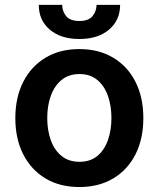

<svg xmlns="http://www.w3.org/2000/svg" viewBox="-20 -753 648 784"><path d="M304 10.7Q224.1 10.7 165.5 -24.5Q106.9 -59.7 74.8 -123Q42.6 -186.4 42.6 -270.6Q42.6 -355.1 74.8 -418.5Q106.9 -481.9 165.5 -517.2Q224.1 -552.6 304 -552.6Q383.9 -552.6 442.6 -517.2Q501.4 -481.9 533.4 -418.5Q565.3 -355.1 565.3 -270.6Q565.3 -186.4 533.4 -123Q501.4 -59.7 442.6 -24.5Q383.9 10.7 304 10.7ZM304.7 -92.3Q348.4 -92.3 377.3 -116.1Q406.2 -139.9 420.6 -180.6Q435 -221.2 435 -271Q435 -321 420.6 -361.7Q406.2 -402.3 377.3 -426.5Q348.4 -450.6 304.7 -450.6Q260.7 -450.6 231.4 -426.5Q202.1 -402.3 187.5 -361.7Q172.9 -321 172.9 -271Q172.9 -221.2 187.5 -180.6Q202.1 -139.9 231.4 -116.1Q260.7 -92.3 304.7 -92.3ZM304 -593.8Q228 -593.8 183.2 -632.1Q138.5 -670.5 138.5 -731.9V-733H234Q234 -707.4 250 -687.3Q266 -667.3 304 -667.3Q341.6 -667.3 357.8 -687.1Q373.9 -707 374.3 -733H470.5Q470.5 -670.8 425.6 -632.3Q380.7 -593.8 304 -593.8Z"/></svg>

Font: Linik Sans SemiBold
Style: Regular
Weight: 600
Designer: Rasmus Andersson (font), Cristiano Sobral (main changes)
Foundry: rsms
Version: Version 3.018;June 1, 2022;FontCreator 14.0.0.2814 64-bit; t